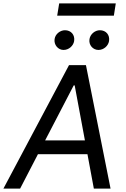

<svg xmlns="http://www.w3.org/2000/svg" viewBox="-40 -1111 742 1131"><path d="M78.5 0 183.6 -202.8H475.1L512.8 0H611.2L466.3 -727.3H366.5L-19.9 0ZM225.9 -284.1 394.2 -608H399.9L460.2 -284.1ZM281.6 -881C276.6 -847.3 301.8 -816.8 334.2 -816.8C366.1 -816.8 392 -841.3 396.7 -869C402.3 -905.2 378.9 -932.9 342.7 -932.9C315 -932.9 285.9 -911.2 281.6 -881ZM296.9 -1018.8H630.7L642 -1090.9H308.6ZM487.2 -881C481.2 -845.9 507.5 -816.8 539.8 -816.8C571.7 -816.8 597.7 -841.3 602.3 -869C608 -905.2 584.5 -932.9 548.3 -932.9C520.6 -932.9 492.2 -911.2 487.2 -881Z"/></svg>

Font: Margiela Sans Text
Style: Italic
Weight: 400
Italic angle: -9.39999°
Designer: Stefan Endress, Andreas Faust
Version: Version 1.100;FEAKit 1.0